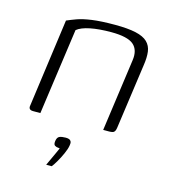

<svg xmlns="http://www.w3.org/2000/svg" viewBox="-93 -477 654 738"><g transform="rotate(15 234.5 -108.0)"><path d="M56 0Q36 0 40 -19L88 -369Q104 -376 126 -384Q148 -392 183.5 -397Q219 -402 275 -402Q326 -402 357.5 -395Q389 -388 404.5 -373Q420 -358 423 -335Q426 -312 421 -280L385 -23Q384 -15 381.5 -9.5Q379 -4 373.5 -2Q368 0 359 0H335L375 -288Q381 -330 357 -350.5Q333 -371 268 -371Q220 -371 185 -364Q150 -357 133 -343L85 0ZM158 186Q165 171 171.5 157Q178 143 183.5 131Q189 119 192 112Q191 112 189.5 111.5Q188 111 186 111Q179 111 172.5 107Q166 103 168 89Q170 74 179 70Q188 66 204 66Q212 66 217.5 68Q223 70 225.5 75.5Q228 81 226 91Q224 105 215 125Q206 145 196 162Q186 179 180 186Z"/></g></svg>

Font: Genos Thin Light
Style: Italic
Weight: 300
Italic angle: -8°
Version: Version 1.010